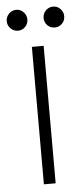

<svg xmlns="http://www.w3.org/2000/svg" viewBox="-65 -702 321 732"><g transform="rotate(-5 96.0 -336.0)"><path d="M73 0V-526H118V0ZM26 -592Q10 -592 -2 -603.5Q-14 -615 -14 -632Q-14 -648 -2.5 -660Q9 -672 26 -672Q42 -672 53.5 -660Q65 -648 65 -632Q65 -615 53.5 -603.5Q42 -592 26 -592ZM167 -592Q150 -592 138.5 -603.5Q127 -615 127 -632Q127 -648 138.5 -660Q150 -672 167 -672Q183 -672 194.5 -660Q206 -648 206 -632Q206 -615 194.5 -603.5Q183 -592 167 -592Z"/></g></svg>

Font: DM Sans 9pt ExtraLight
Style: Regular
Weight: 250
Version: Version 4.004;gftools[0.9.30]